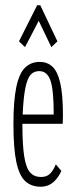

<svg xmlns="http://www.w3.org/2000/svg" viewBox="-20 -699 290 729"><path d="M135 10Q99 10 76 -11Q53 -32 42 -84Q31 -136 31 -227Q31 -317 42 -369Q53 -421 75.5 -442.5Q98 -464 131 -464Q159 -464 178.5 -446.5Q198 -429 208.5 -385Q219 -341 219 -261Q219 -251 218.5 -244Q218 -237 218 -229H65Q65 -149 72 -105Q79 -61 94.5 -44Q110 -27 136 -27Q159 -27 171.5 -41Q184 -55 192 -75L213 -50Q201 -23 181.5 -6.5Q162 10 135 10ZM66 -264H184Q184 -358 171.5 -393.5Q159 -429 129 -429Q109 -429 96.5 -415.5Q84 -402 76.5 -366Q69 -330 66 -264ZM75 -520 52 -542 121 -679H133L198 -542L175 -520L127 -620Z"/></svg>

Font: Inconsolata UltraCondensed Light
Style: Regular
Weight: 300
Width: 1
Monospace: yes
Designer: Raph Levien, Cyreal, Brenton Simpson
Foundry: Raph Levien, Cyreal, Google
Version: Version 3.001; ttfautohint (v1.8.2.53-6de2)